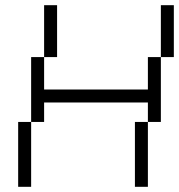

<svg xmlns="http://www.w3.org/2000/svg" viewBox="-20 -720 690 740"><path d="M50 0H100V-250H50ZM100 -250H150V-325H550V-250H600V-500H550V-375H150V-500H100ZM150 -500H200V-700H150ZM500 0H550V-250H500ZM600 -500H650V-700H600Z"/></svg>

Font: LS-VG5000 Light Shifted
Style: Regular
Weight: 400
Designer: Justin Bihan, 2021
Foundry: Justin Bihan, 2021
Version: Version 1.000;Glyphs 3.1.2 (3151)